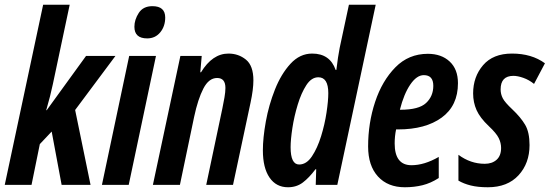

<svg xmlns="http://www.w3.org/2000/svg" viewBox="-26 -780 2319 810"><path d="M107 0 142 -172 192 -225 234 0H356L291 -316L461 -544H337L171 -315H169Q178 -346 185 -373.5Q192 -401 197 -425L268 -760H156L-6 0Z M671 -706Q671 -754 617 -754Q578 -754 559.5 -725.5Q541 -697 541 -667Q541 -618 595 -618Q629 -618 650 -643.5Q671 -669 671 -706ZM517 0 632 -544H519L404 0Z M733 0 793 -287Q809 -362 832 -406.5Q855 -451 890 -451Q925 -451 925 -409Q925 -392 921 -369Q917 -346 912 -322L844 0H957L1031 -347Q1043 -403 1043 -441Q1043 -503 1011.5 -528.5Q980 -554 938 -554Q870 -554 822 -475H819L825 -544H735L619 0Z M1200 -159Q1200 -191 1207.5 -240Q1215 -289 1230 -338.5Q1245 -388 1266.5 -421Q1288 -454 1317 -454Q1359 -454 1359 -387Q1359 -355 1351.5 -305Q1344 -255 1328.5 -205Q1313 -155 1290 -120.5Q1267 -86 1236 -86Q1200 -86 1200 -159ZM1305 -66H1308L1306 0H1397L1559 -760H1446L1407 -578Q1400 -543 1393 -485H1390Q1366 -554 1291 -554Q1239 -554 1199.5 -511Q1160 -468 1134 -402.5Q1108 -337 1095.5 -267.5Q1083 -198 1083 -146Q1083 -72 1111 -31Q1139 10 1189 10Q1225 10 1251.5 -10Q1278 -30 1305 -66Z M1825 -29V-118Q1764 -83 1710 -83Q1639 -83 1639 -175Q1639 -205 1645 -234H1653Q1769 -234 1837.5 -284Q1906 -334 1906 -429Q1906 -488 1871 -520.5Q1836 -553 1779 -553Q1698 -553 1642 -496Q1586 -439 1556.5 -350Q1527 -261 1527 -162Q1527 -81 1568.5 -35.5Q1610 10 1682 10Q1721 10 1756 1.5Q1791 -7 1825 -29ZM1762 -463Q1802 -463 1802 -418Q1802 -374 1771.5 -345.5Q1741 -317 1664 -317H1661Q1678 -384 1705 -423.5Q1732 -463 1762 -463Z M2208 -168Q2208 -222 2189.5 -253.5Q2171 -285 2135 -319Q2104 -348 2095 -365.5Q2086 -383 2086 -403Q2086 -460 2140 -460Q2158 -460 2182 -451.5Q2206 -443 2227 -426L2273 -513Q2217 -554 2134 -554Q2054 -554 2012 -505Q1970 -456 1970 -386Q1970 -348 1984.5 -315.5Q1999 -283 2036 -248Q2068 -218 2078 -197.5Q2088 -177 2088 -156Q2088 -123 2069 -106Q2050 -89 2019 -89Q1959 -89 1908 -127V-18Q1930 -5 1960 2.5Q1990 10 2032 10Q2115 10 2161.5 -40.5Q2208 -91 2208 -168Z"/></svg>

Font: Noto Sans Display Condensed
Style: Bold Italic
Weight: 700
Width: 3
Designer: Monotype Design team
Foundry: Monotype Imaging Inc.
Version: 1.000